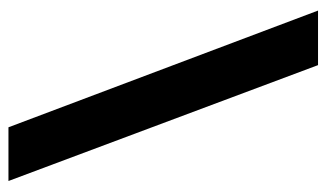

<svg xmlns="http://www.w3.org/2000/svg" viewBox="-179 -584 772 454"><g transform="rotate(90 207.0 -357.0)"><path d="M134 -723H5L281 9H408Z"/></g></svg>

Font: Noto Sans Georgian ExtraCondensed ExtraBold
Style: Regular
Weight: 800
Width: 2
Designer: Monotype Design Team, Akaki Razmadze
Foundry: Google LLC
Version: Version 2.005